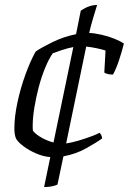

<svg xmlns="http://www.w3.org/2000/svg" viewBox="-20 -635 520 775"><path d="M158 120 183 -1Q155 -3 126 -15.5Q97 -28 75 -44.5Q53 -61 45 -75Q41 -84 39.5 -94.5Q38 -105 38 -116Q38 -164 50.5 -222Q63 -280 83 -335Q103 -390 124 -427Q147 -443 192 -465Q237 -487 287 -497L306 -592Q340 -615 372 -615Q364 -589 355 -559Q346 -529 340 -502Q363 -501 391 -494.5Q419 -488 443.5 -478Q468 -468 480 -459Q472 -426 460 -390.5Q448 -355 436 -334Q413 -334 401 -342L406 -431Q395 -435 371.5 -440Q348 -445 328 -447L247 -56Q268 -59 295.5 -67Q323 -75 347 -84Q371 -93 382 -99Q385 -96 388.5 -90Q392 -84 392 -76Q370 -60 328 -36.5Q286 -13 236 -4L212 110Q202 115 187.5 117.5Q173 120 158 120ZM113 -107Q125 -92 148.5 -79Q172 -66 196 -60L276 -445Q254 -441 230 -433Q206 -425 193 -420Q177 -397 162 -360.5Q147 -324 136 -282Q125 -240 118.5 -199.5Q112 -159 112 -128Q112 -122 112 -117Q112 -112 113 -107Z"/></svg>

Font: Texturina Extralight
Style: Italic
Weight: 200
Italic angle: -11°
Designer: Guillermo Torres Carreño
Foundry: Omnibus-Type
Version: Version 1.002; ttfautohint (v1.8.3)